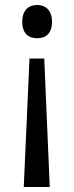

<svg xmlns="http://www.w3.org/2000/svg" viewBox="-20 -564 297 768"><path d="M188 -477C188 -524 161 -544 129 -544C94 -544 69 -523 69 -477C69 -430 94 -411 129 -411C162 -411 188 -429 188 -477ZM98 -330 75 184H179L157 -330Z"/></svg>

Font: Noto Sans Ethiopic SemiCondensed
Style: Regular
Weight: 400
Width: 4
Designer: Monotype Design Team
Foundry: Monotype Imaging Inc.
Version: Version 2.102